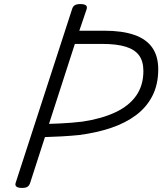

<svg xmlns="http://www.w3.org/2000/svg" viewBox="-20 -910 798 944"><path d="M88 14Q70 14 61.5 8Q53 2 57 -11L335 -867Q339 -879 348 -884.5Q357 -890 375 -890Q394 -890 402 -884Q410 -878 406 -865L370 -759H493Q581 -759 640 -738.5Q699 -718 728.5 -676Q758 -634 758 -569Q758 -495 729.5 -439Q701 -383 649 -344Q597 -305 525.5 -281Q454 -257 368 -246Q328 -242 284 -239.5Q240 -237 201 -236L128 -10Q124 2 115.5 8Q107 14 88 14ZM221 -301Q247 -302 274.5 -303Q302 -304 330.5 -306.5Q359 -309 385 -312Q479 -326 546.5 -357.5Q614 -389 649.5 -439.5Q685 -490 685 -561Q685 -609 663.5 -638Q642 -667 597.5 -680.5Q553 -694 484 -694H348Z"/></svg>

Font: Playwrite DK Loopet Light
Style: Regular
Weight: 300
Version: Version 1.003